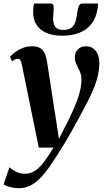

<svg xmlns="http://www.w3.org/2000/svg" viewBox="-55 -794 578 1062"><path d="M65.5 -438Q62 -455.5 56.8 -462.2Q51.5 -469 43.5 -469Q35 -469 27.8 -465.2Q20.5 -461.5 11.5 -454L0.5 -480Q10.5 -492 28.5 -505.5Q46.5 -519 70.5 -528.5Q94.5 -538 123 -538Q150 -538 166.5 -528.2Q183 -518.5 191.8 -499.8Q200.5 -481 205 -454Q210.5 -419.5 216.8 -378.2Q223 -337 229.8 -293Q236.5 -249 243 -205.8Q249.5 -162.5 256 -124L271 -26L320.5 -123Q339 -160.5 353 -192.5Q367 -224.5 376.5 -252.8Q386 -281 390.8 -306Q395.5 -331 395.5 -353.5Q395 -380.5 386 -400.2Q377 -420 368 -437.8Q359 -455.5 359 -478Q359 -504.5 376 -521.2Q393 -538 419.5 -538Q445.5 -538 462.2 -525Q479 -512 486.8 -490.8Q494.5 -469.5 494.5 -445.5Q494.5 -403.5 482.5 -360.8Q470.5 -318 450.2 -274.2Q430 -230.5 404.5 -184.5Q389.5 -155.5 373.2 -126Q357 -96.5 340.5 -67.2Q324 -38 306.8 -9Q289.5 20 271.5 48.8Q253.5 77.5 234 106Q205 150.5 176.2 182.2Q147.5 214 116.5 230.5Q85.5 247 49 247Q24 247 2 241Q-20 235 -35 226.5L-3 131.5Q7.5 140.5 30.2 153.8Q53 167 82 167Q115 167 141 149Q167 131 190.8 98.5Q214.5 66 241 22.5H159.5ZM225 -774.5Q238 -774.5 240.5 -763.8Q243 -753 241.5 -735.5Q241.5 -728.5 240.5 -718.5Q239.5 -708.5 239 -701.5Q237 -667 249.2 -647.8Q261.5 -628.5 295.5 -628.5Q325 -628.5 340.5 -641Q356 -653.5 362.8 -676Q369.5 -698.5 373 -728.5Q375.5 -748 381.5 -761.2Q387.5 -774.5 401.5 -774.5H487Q487.5 -769.5 487.2 -764Q487 -758.5 485.5 -750.5Q474.5 -674 423.8 -635.2Q373 -596.5 289.5 -596.5Q237.5 -596.5 200.2 -612.8Q163 -629 144.2 -661.5Q125.5 -694 128.5 -743Q129 -751 130.2 -758.8Q131.5 -766.5 133.5 -774.5Z"/></svg>

Font: Merriweather 96pt
Style: Bold Italic
Weight: 700
Italic angle: -7.8°
Version: Version 2.101